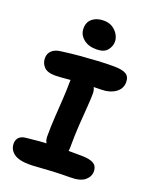

<svg xmlns="http://www.w3.org/2000/svg" viewBox="-172 -1037 905 1141"><g transform="rotate(20 280.5 -466.5)"><path d="M121 -538Q71 -538 50 -561Q29 -584 29 -615Q29 -644 48.5 -662.5Q68 -681 103 -685Q160 -693 218 -698Q276 -703 330 -706Q384 -709 428 -709Q484 -709 508 -694.5Q532 -680 532 -645Q532 -603 496 -578Q460 -553 403 -553Q354 -553 316 -551.5Q278 -550 249 -547.5Q220 -545 197 -543Q174 -541 156 -539.5Q138 -538 121 -538ZM296 -104Q253 -104 227 -125Q201 -146 201 -181Q201 -245 205 -307Q209 -369 212.5 -425.5Q216 -482 216 -528Q216 -565 228.5 -583Q241 -601 275 -601Q313 -601 341 -576Q369 -551 369 -515Q369 -482 365 -430Q361 -378 356.5 -311Q352 -244 352 -165Q352 -104 296 -104ZM160 11Q90 11 59 -13Q28 -37 28 -74Q28 -98 42 -113Q56 -128 86 -131Q131 -136 165.5 -139Q200 -142 230 -143Q260 -144 289 -144.5Q318 -145 350.5 -144.5Q383 -144 424 -144Q469 -144 492.5 -136Q516 -128 524.5 -113.5Q533 -99 533 -81Q533 -48 504.5 -24Q476 0 412 0Q354 0 304.5 2.5Q255 5 218 8Q181 11 160 11ZM297 -768Q246 -768 215 -794.5Q184 -821 184 -859Q184 -900 211.5 -922Q239 -944 282 -944Q316 -944 339 -929Q362 -914 374.5 -892Q387 -870 387 -848Q387 -819 366.5 -793.5Q346 -768 297 -768Z"/></g></svg>

Font: Shantell Sans
Style: Bold
Weight: 700
Designer: Stephen Nixon, Anya Danilova, Shantell Martin
Foundry: Arrow Type
Version: Version 1.011;[c5ecc13dd]